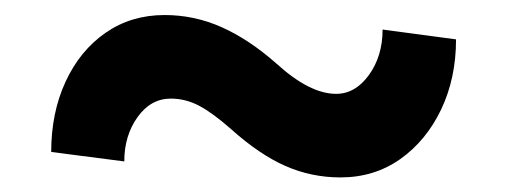

<svg xmlns="http://www.w3.org/2000/svg" viewBox="-20 -423 686 258"><path d="M437.5 -184.6Q398.4 -184.6 363.5 -200Q328.6 -215.3 290.5 -249.5Q266.1 -271 247.8 -280.8Q229.5 -290.5 209.5 -290.5Q182.6 -290.5 164.8 -265.6Q147 -240.7 147 -206.1L48.8 -218.8Q48.8 -271.5 68.1 -313.2Q87.4 -355 121.8 -378.9Q156.2 -402.8 201.2 -402.8Q241.2 -402.8 277.8 -386.5Q314.5 -370.1 351.1 -337.9Q396 -296.9 431.6 -296.9Q457.5 -296.9 475.8 -322.3Q494.1 -347.7 494.1 -383.3L592.8 -370.1Q592.8 -317.9 572.8 -275.9Q552.7 -233.9 517.8 -209.2Q482.9 -184.6 437.5 -184.6Z"/></svg>

Font: Roboto Slab
Style: Bold
Weight: 700
Designer: Google
Version: Version 2.000; ttfautohint (v1.8.1.43-b0c9)